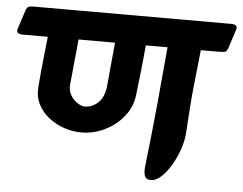

<svg xmlns="http://www.w3.org/2000/svg" viewBox="-104 -683 967 765"><g transform="rotate(5 379.0 -301.0)"><path d="M-55 -532 -31 -606Q-26 -620 -19 -622.5Q-12 -625 0 -625H791Q819 -625 812 -603L788 -529Q783 -513 773 -511.5Q763 -510 739 -510H679Q675 -472 671.5 -438.5Q668 -405 664 -368.5Q660 -332 656.5 -285.5Q653 -239 649 -174Q647 -145 635.5 -111Q624 -77 606 -46.5Q588 -16 567 3.5Q546 23 526 23Q507 23 501.5 9.5Q496 -4 498 -24Q500 -44 502 -62Q504 -79 507.5 -110.5Q511 -142 515.5 -185Q520 -228 525 -280Q530 -332 535 -390Q540 -448 546 -510H459Q455 -461 449 -408Q443 -355 438 -311Q433 -263 403 -225Q373 -187 328 -164.5Q283 -142 233 -142Q198 -142 164 -153.5Q130 -165 102.5 -186.5Q75 -208 59.5 -238.5Q44 -269 47 -307Q51 -361 57 -415.5Q63 -470 67 -510H-34Q-62 -510 -55 -532ZM172 -327Q170 -304 181 -285.5Q192 -267 208.5 -256.5Q225 -246 238 -246Q268 -246 292 -269Q316 -292 320 -340Q324 -384 328 -426.5Q332 -469 336 -510H190Q189 -494 186 -467.5Q183 -441 180.5 -412.5Q178 -384 175.5 -360.5Q173 -337 172 -327Z"/></g></svg>

Font: Alkatra
Style: Bold
Weight: 700
Designer: Suman Bhandary
Version: Version 1.100;gftools[0.9.22]